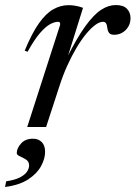

<svg xmlns="http://www.w3.org/2000/svg" viewBox="-68 -504 538 762"><path d="M170.5 -405Q171.5 -410 169.8 -413.8Q168 -417.5 162 -417.5Q148.5 -417.5 130.5 -407.8Q112.5 -398 90.2 -372.2Q68 -346.5 41.5 -298.5L30 -303Q58.5 -372 86.2 -411.2Q114 -450.5 143.2 -467Q172.5 -483.5 203.5 -483.5Q214.5 -483.5 224.2 -482.2Q234 -481 243 -478.8Q252 -476.5 261.5 -473L198.5 -271.5H196Q237 -353.5 270.5 -399.8Q304 -446 333.2 -465Q362.5 -484 391.5 -484Q421.5 -484 435.8 -469.2Q450 -454.5 450 -432Q450 -412.5 440.8 -397.5Q431.5 -382.5 417 -374.2Q402.5 -366 385 -366Q372 -366 366 -372.2Q360 -378.5 358 -392.5Q356.5 -407 352.2 -412.2Q348 -417.5 341 -417.5Q327 -417.5 309.8 -404.8Q292.5 -392 273.5 -369Q254.5 -346 235.5 -314Q216.5 -282 199 -243.5Q181.5 -205 167.5 -161L115 0H40ZM-1.5 103.5Q-1.5 84.5 15.5 65.5Q32.5 46.5 63 46.5Q84.5 46.5 97.8 60Q111 73.5 111 99Q111 125.5 95 155.2Q79 185 43.8 208Q8.5 231 -48 238L-43.5 215.5Q-9.5 210.5 10.2 200.5Q30 190.5 38.8 177.8Q47.5 165 47.5 152.5Q47.5 137 35.2 129.2Q23 121.5 10.8 116.2Q-1.5 111 -1.5 103.5Z"/></svg>

Font: Newsreader 48pt
Style: Italic
Weight: 400
Italic angle: -17°
Version: Version 1.003